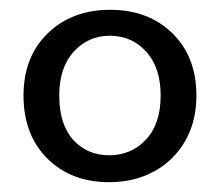

<svg xmlns="http://www.w3.org/2000/svg" viewBox="-20 -719 450 392"><path d="M28 -524Q28 -603 77.5 -651Q127 -699 205 -699Q283 -699 332 -651Q381 -603 381 -524Q381 -471 358 -431Q335 -391 294.5 -369Q254 -347 203 -347Q125 -347 76.5 -395.5Q28 -444 28 -524ZM308 -524Q308 -581 278.5 -613.5Q249 -646 204 -646Q160 -646 130.5 -613.5Q101 -581 101 -524Q101 -465 129.5 -433.5Q158 -402 203 -402Q248 -402 278 -434Q308 -466 308 -524Z"/></svg>

Font: DVN-Poppins
Style: Regular
Weight: 400
Designer: Ninad Kale (Devanagari), Jonny Pinhorn (Latin)
Foundry: Indian Type Foundry
Version: 4.004